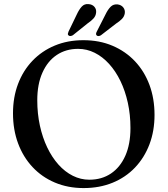

<svg xmlns="http://www.w3.org/2000/svg" viewBox="-20 -916 832 953"><path d="M394 -716.5Q473.5 -716.5 538.2 -689Q603 -661.5 649.8 -612Q696.5 -562.5 721.8 -494.8Q747 -427 747 -345.5Q747 -266 721.8 -199.5Q696.5 -133 650 -84.2Q603.5 -35.5 538.8 -9Q474 17.5 395 17.5Q317 17.5 252.5 -9.8Q188 -37 141.5 -86.8Q95 -136.5 69.8 -204.2Q44.5 -272 44.5 -353.5Q44.5 -433 69.5 -499.2Q94.5 -565.5 141 -614.2Q187.5 -663 251.8 -689.8Q316 -716.5 394 -716.5ZM627.5 -280.5Q627.5 -346.5 614.5 -405.8Q601.5 -465 577.8 -514Q554 -563 521.5 -598.8Q489 -634.5 450 -654Q411 -673.5 367.5 -673.5Q307 -673.5 261.5 -643Q216 -612.5 190.5 -555.2Q165 -498 165 -418.5Q165 -352 178 -292.5Q191 -233 214.5 -184Q238 -135 270.2 -99Q302.5 -63 341.5 -43.5Q380.5 -24 423.5 -24Q485 -24 530.8 -54.8Q576.5 -85.5 602 -142.8Q627.5 -200 627.5 -280.5ZM361 -844Q372.5 -869 386 -883.5Q399.5 -898 420.5 -895.5Q438.5 -894 448.8 -882Q459 -870 457 -853.5Q455.5 -837 444.2 -824.5Q433 -812 415 -800L341.5 -741Q336 -738 330.2 -737.2Q324.5 -736.5 320.5 -740Q316 -743.5 316.8 -748.2Q317.5 -753 320 -759ZM503.5 -844Q515.5 -869 529.5 -882.8Q543.5 -896.5 564.5 -894Q582 -891.5 591.8 -879.2Q601.5 -867 599.5 -850.5Q597 -834 585.2 -822Q573.5 -810 555.5 -798.5L481 -741Q475.5 -737.5 469.8 -737Q464 -736.5 460 -740Q456 -744 456.8 -749Q457.5 -754 460.5 -759.5Z"/></svg>

Font: Fraunces 20pt
Style: Regular
Weight: 400
Version: Version 1.000;[b76b70a41]